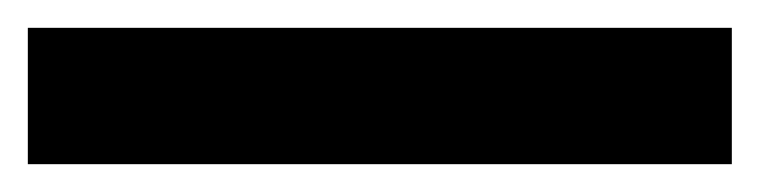

<svg xmlns="http://www.w3.org/2000/svg" viewBox="-23 -878 546 138"><path d="M503 -760H-3V-858H503Z"/></svg>

Font: Noto Sans Devanagari
Style: Regular
Weight: 400
Designer: Jelle Bosma - Monotype Design Team
Foundry: Monotype Imaging Inc.
Version: Version 2.003